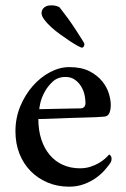

<svg xmlns="http://www.w3.org/2000/svg" viewBox="-20 -693 473 721"><path d="M226 -404Q197 -404 178 -386.5Q159 -369 147.5 -347.5Q136 -326 131.5 -306.5Q127 -287 128 -283Q130 -283 152 -283.5Q174 -284 200.5 -284.5Q227 -285 251 -285.5Q275 -286 281 -286Q301 -286 301 -307Q301 -320 297.5 -336.5Q294 -353 285 -368Q276 -383 261.5 -393.5Q247 -404 226 -404ZM240 -441Q286 -441 316 -425.5Q346 -410 364 -387.5Q382 -365 389 -341Q396 -317 396 -300Q396 -280 390.5 -268Q385 -256 371 -255Q361 -254 340.5 -253Q320 -252 295 -251.5Q270 -251 243 -250Q216 -249 192 -248Q168 -247 149.5 -246.5Q131 -246 124 -246Q124 -204 135 -170Q146 -136 166.5 -111.5Q187 -87 216 -74Q245 -61 280 -61Q301 -61 318.5 -66.5Q336 -72 350 -80Q364 -88 374 -97Q384 -106 390 -113Q392 -112 395.5 -108Q399 -104 399 -97Q399 -87 393 -79Q386 -69 373 -54Q360 -39 340.5 -25Q321 -11 295.5 -1.5Q270 8 239 8Q196 8 159 -7.5Q122 -23 95 -50.5Q68 -78 53 -116Q38 -154 38 -200Q38 -250 56 -293.5Q74 -337 103 -370Q132 -403 168 -422Q204 -441 240 -441ZM174 -673Q185 -673 193.5 -670Q202 -667 204 -665Q216 -650 232.5 -627.5Q249 -605 263 -583.5Q277 -562 287 -546Q297 -530 297 -528Q297 -523 294.5 -518.5Q292 -514 287 -514Q285 -514 272.5 -520.5Q260 -527 243.5 -538Q227 -549 208 -562.5Q189 -576 173 -590.5Q157 -605 146.5 -619Q136 -633 136 -644Q136 -646 137 -651Q138 -656 142 -661Q146 -666 153.5 -669.5Q161 -673 174 -673Z"/></svg>

Font: Vermiglione Medium
Style: Regular
Weight: 500
Version: Version 1.000